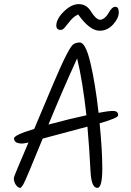

<svg xmlns="http://www.w3.org/2000/svg" viewBox="-20 -928 636 931"><path d="M367 -722Q395 -722 418.5 -623Q442 -524 458 -381Q504 -390 528.5 -390Q553 -390 553 -369Q553 -356 463 -330Q476 -203 476 -110Q476 -17 452 -17Q423 -17 419 -96Q413 -213 404 -314Q239 -270 187 -256Q102 -47 92 -32Q82 -17 79 -17Q67 -17 57 -31.5Q47 -46 47 -65Q47 -72 118 -237Q95 -232 88 -232Q48 -232 48 -257Q48 -273 146 -303Q262 -581 290 -638Q318 -695 330.5 -708.5Q343 -722 367 -722ZM215 -324Q327 -354 399 -369Q381 -533 354 -645Q281 -485 215 -324ZM275 -783Q253 -783 253 -804Q253 -836 289.5 -872Q326 -908 362 -908Q400 -908 422 -871Q445 -834 465 -832Q478 -833 489 -843Q500 -853 506 -864Q522 -895 539 -895Q556 -895 556 -867.5Q556 -840 528.5 -809.5Q501 -779 463 -779Q415 -779 359 -858Q338 -848 322 -829Q306 -810 295.5 -796.5Q285 -783 275 -783Z"/></svg>

Font: Kalam Light
Style: Regular
Weight: 300
Version: Version 2.001;PS 1.0;hotconv 1.0.79;makeotf.lib2.5.61930; tt